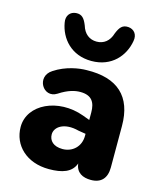

<svg xmlns="http://www.w3.org/2000/svg" viewBox="-115 -843 786 938"><g transform="rotate(15 278.0 -374.5)"><path d="M221 11C289 11 336 -5 353 -53C358 -7 392 9 433 9C485 9 512 -21 512 -75V-285C512 -434 431 -508 275 -504C238 -504 171 -494 114 -456C44 -412 103 -315 167 -356C213 -386 247 -393 273 -393C331 -393 350 -361 350 -310V-272L315 -285C178 -335 35 -268 35 -153C35 -60 108 11 221 11ZM285 -553C388 -553 446 -624 459 -700C466 -735 446 -758 417 -760C387 -762 374 -745 361 -713C349 -672 321 -651 285 -651C249 -651 221 -672 209 -713C196 -745 183 -762 153 -760C124 -758 104 -735 111 -700C124 -624 182 -553 285 -553ZM191 -157C191 -195 237 -228 313 -208L350 -202V-191C350 -137 310 -101 260 -101C214 -101 191 -125 191 -157Z"/></g></svg>

Font: SN Pro Heavy
Style: Regular
Weight: 800
Designer: Tobias Whetton
Foundry: Supernotes
Version: Version 1.001;Glyphs 3.2 (3249)